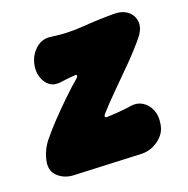

<svg xmlns="http://www.w3.org/2000/svg" viewBox="-128 -625 733 749"><g transform="rotate(-20 238.5 -250.5)"><path d="M254 -169Q250 -164 251 -160Q252 -156 258 -156Q287 -157 311 -159Q335 -161 361 -165Q388 -169 409 -155.5Q430 -142 440.5 -117Q451 -92 445 -59Q440 -22 407.5 2Q375 26 337 25L58 13Q21 11 -4 -11.5Q-29 -34 -23 -71Q-19 -94 -9.5 -114.5Q0 -135 13 -151Q37 -181 68.5 -214Q100 -247 134 -280Q168 -313 199 -339Q204 -344 203.5 -348.5Q203 -353 196 -352Q181 -351 167 -349.5Q153 -348 139 -346Q110 -341 91.5 -354Q73 -367 65 -390.5Q57 -414 61 -439Q67 -478 94.5 -504Q122 -530 159 -525Q223 -515 289.5 -520Q356 -525 421 -525Q456 -525 477.5 -507.5Q499 -490 501 -462.5Q503 -435 479 -405Q448 -367 406 -324.5Q364 -282 323.5 -242Q283 -202 254 -169Z"/></g></svg>

Font: Winky Sans Black
Style: Italic
Weight: 900
Italic angle: -8.97852°
Designer: Simon Atzbach
Foundry: typofactur
Version: Version 1.205